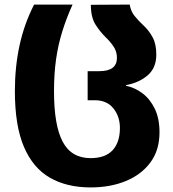

<svg xmlns="http://www.w3.org/2000/svg" viewBox="-20 -569 757 839"><path d="M376 250Q272 250 198 207.5Q124 165 84.5 72.5Q45 -20 45 -171Q45 -277 65.5 -371Q86 -465 129 -549H297Q270 -489 252 -431Q234 -373 225 -310Q216 -247 216 -170Q216 -21 254 50.5Q292 122 376 122Q440 122 472 87.5Q504 53 504 -10Q504 -60 475.5 -95.5Q447 -131 394 -131H363V-258H414Q491 -258 491 -316Q491 -344 476 -366Q461 -388 442 -406Q419 -428 398 -460.5Q377 -493 377 -548L547 -549Q551 -521 567.5 -500Q584 -479 609 -456Q632 -434 647.5 -405Q663 -376 663 -330Q663 -273 626 -240.5Q589 -208 531 -197V-194Q570 -186 603 -161Q636 -136 656.5 -93.5Q677 -51 677 9Q677 87 637.5 140.5Q598 194 530 222Q462 250 376 250Z"/></svg>

Font: Noto Sans Georgian ExtraBold
Style: Regular
Weight: 800
Designer: Monotype Design Team, Akaki Razmadze
Foundry: Google LLC
Version: Version 2.005; ttfautohint (v1.8.4.7-5d5b)